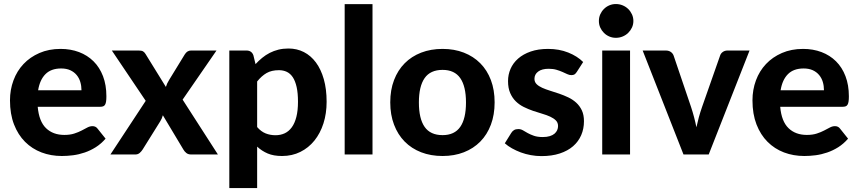

<svg xmlns="http://www.w3.org/2000/svg" viewBox="-20 -766 4258 952"><path d="M167 -236.5Q173.5 -164 208.2 -130.5Q243 -97 299 -97Q327.5 -97 348.2 -103.8Q369 -110.5 384.8 -118.8Q400.5 -127 413.2 -133.8Q426 -140.5 438.5 -140.5Q454.5 -140.5 463.5 -128.5L503.5 -78.5Q481.5 -53 455 -36.2Q428.5 -19.5 400 -9.8Q371.5 0 342.5 3.8Q313.5 7.5 286.5 7.5Q232.5 7.5 185.8 -10.2Q139 -28 104.2 -62.8Q69.5 -97.5 49.5 -149Q29.5 -200.5 29.5 -268.5Q29.5 -321 46.8 -367.5Q64 -414 96.5 -448.5Q129 -483 175.5 -503.2Q222 -523.5 280.5 -523.5Q330 -523.5 371.8 -507.8Q413.5 -492 443.8 -462Q474 -432 490.8 -388.2Q507.5 -344.5 507.5 -288.5Q507.5 -273 506 -263Q504.5 -253 501 -247Q497.5 -241 491.5 -238.8Q485.5 -236.5 476 -236.5ZM384 -318.5Q384 -340 378.2 -359.5Q372.5 -379 360 -394Q347.5 -409 328.5 -417.8Q309.5 -426.5 283 -426.5Q233.5 -426.5 205.5 -398.5Q177.5 -370.5 169 -318.5Z M1060.5 0H928Q913 0 903.8 -7.5Q894.5 -15 889 -25L787.5 -194.5Q783 -177.5 774.5 -164.5L687.5 -25Q681.5 -15.5 672.8 -7.8Q664 0 650.5 0H527.5L702.5 -266L534.5 -515.5H667Q682 -515.5 689 -511.5Q696 -507.5 701.5 -498.5L802.5 -335Q805 -343.5 809 -352.2Q813 -361 818.5 -369.5L896 -496Q908 -515.5 927 -515.5H1053.5L885.5 -272Z M1247 -448Q1262.5 -465 1280 -479.2Q1297.5 -493.5 1317.5 -503.8Q1337.5 -514 1360.5 -519.8Q1383.5 -525.5 1410.5 -525.5Q1452 -525.5 1486.8 -507.8Q1521.5 -490 1546.5 -456.2Q1571.5 -422.5 1585.5 -373.5Q1599.5 -324.5 1599.5 -261.5Q1599.5 -203.5 1583.8 -154.2Q1568 -105 1539 -69Q1510 -33 1469.2 -12.8Q1428.5 7.5 1378.5 7.5Q1336.5 7.5 1307.2 -5Q1278 -17.5 1255 -39V166.5H1117V-515.5H1202Q1228 -515.5 1236.5 -491.5ZM1255 -136Q1274.5 -113.5 1297.2 -104.5Q1320 -95.5 1346 -95.5Q1371 -95.5 1391.5 -105Q1412 -114.5 1426.8 -134.8Q1441.5 -155 1449.5 -186.5Q1457.5 -218 1457.5 -261.5Q1457.5 -304.5 1450.8 -334.5Q1444 -364.5 1431.8 -383Q1419.5 -401.5 1402 -409.8Q1384.5 -418 1363 -418Q1326.5 -418 1301.8 -403.8Q1277 -389.5 1255 -362Z M1827 -745.5V0H1689V-745.5Z M2174.5 -96Q2233.5 -96 2262 -136.8Q2290.5 -177.5 2290.5 -258Q2290.5 -338 2262 -378.8Q2233.5 -419.5 2174.5 -419.5Q2114 -419.5 2085.5 -378.8Q2057 -338 2057 -258Q2057 -177.5 2085.5 -136.8Q2114 -96 2174.5 -96ZM2174.5 -523.5Q2232.5 -523.5 2280 -505Q2327.5 -486.5 2361.5 -452.2Q2395.5 -418 2414 -369Q2432.5 -320 2432.5 -258.5Q2432.5 -197 2414 -147.8Q2395.5 -98.5 2361.5 -64Q2327.5 -29.5 2280 -11Q2232.5 7.5 2174.5 7.5Q2116 7.5 2068.2 -11Q2020.5 -29.5 1986.5 -64Q1952.5 -98.5 1933.8 -147.8Q1915 -197 1915 -258.5Q1915 -320 1933.8 -369Q1952.5 -418 1986.5 -452.2Q2020.5 -486.5 2068.2 -505Q2116 -523.5 2174.5 -523.5Z M2840 -409.5Q2834.5 -401 2828.8 -397.2Q2823 -393.5 2813 -393.5Q2803 -393.5 2792.5 -398.5Q2782 -403.5 2769 -409.2Q2756 -415 2739.2 -420Q2722.5 -425 2700.5 -425Q2667 -425 2648.5 -411.2Q2630 -397.5 2630 -375Q2630 -359.5 2640.5 -349Q2651 -338.5 2668.2 -330.8Q2685.5 -323 2707.5 -316.2Q2729.5 -309.5 2752.8 -301.5Q2776 -293.5 2798 -283Q2820 -272.5 2837.2 -256.8Q2854.5 -241 2865 -218.8Q2875.5 -196.5 2875.5 -165Q2875.5 -127.5 2861.8 -95.8Q2848 -64 2821.5 -41Q2795 -18 2755.5 -5Q2716 8 2664.5 8Q2638 8 2612 3.2Q2586 -1.5 2562.5 -10.2Q2539 -19 2518.5 -30.5Q2498 -42 2483 -55.5L2515 -107Q2520.5 -116 2528.8 -121Q2537 -126 2550 -126Q2562.5 -126 2573 -119.8Q2583.5 -113.5 2596.5 -106.2Q2609.5 -99 2627.2 -92.8Q2645 -86.5 2671.5 -86.5Q2691.5 -86.5 2706 -91Q2720.5 -95.5 2729.5 -103.2Q2738.5 -111 2742.8 -120.8Q2747 -130.5 2747 -141Q2747 -158 2736.2 -168.8Q2725.5 -179.5 2708.2 -187.5Q2691 -195.5 2668.5 -202Q2646 -208.5 2622.8 -216.5Q2599.5 -224.5 2577.2 -235.5Q2555 -246.5 2537.8 -263.2Q2520.5 -280 2509.8 -304.5Q2499 -329 2499 -364Q2499 -396 2511.5 -424.8Q2524 -453.5 2549 -475.5Q2574 -497.5 2611.2 -510.5Q2648.5 -523.5 2697.5 -523.5Q2752.5 -523.5 2797.5 -505.5Q2842.5 -487.5 2871.5 -458.5Z M3033.5 -578.5Q3016.5 -578.5 3001.2 -585Q2986 -591.5 2974.5 -603Q2963 -614.5 2956.2 -629.5Q2949.5 -644.5 2949.5 -662Q2949.5 -679.5 2956.2 -694.8Q2963 -710 2974.5 -721.5Q2986 -733 3001.2 -739.5Q3016.5 -746 3033.5 -746Q3051.5 -746 3067.2 -739.5Q3083 -733 3094.8 -721.5Q3106.5 -710 3113.5 -694.8Q3120.5 -679.5 3120.5 -662Q3120.5 -644.5 3113.5 -629.5Q3106.5 -614.5 3094.8 -603Q3083 -591.5 3067.2 -585Q3051.5 -578.5 3033.5 -578.5ZM3104 -515.5V0H2966V-515.5Z M3696.5 -515.5 3494 0H3369L3166.5 -515.5H3281Q3296 -515.5 3306 -508.5Q3316 -501.5 3320 -490.5L3406.5 -235.5Q3415 -209.5 3421.5 -184.8Q3428 -160 3433 -135Q3438.5 -160 3445.2 -184.8Q3452 -209.5 3461 -235.5L3550.5 -490.5Q3554 -501.5 3564 -508.5Q3574 -515.5 3587.5 -515.5Z M3848.5 -236.5Q3855 -164 3889.8 -130.5Q3924.5 -97 3980.5 -97Q4009 -97 4029.8 -103.8Q4050.5 -110.5 4066.2 -118.8Q4082 -127 4094.8 -133.8Q4107.5 -140.5 4120 -140.5Q4136 -140.5 4145 -128.5L4185 -78.5Q4163 -53 4136.5 -36.2Q4110 -19.5 4081.5 -9.8Q4053 0 4024 3.8Q3995 7.5 3968 7.5Q3914 7.5 3867.2 -10.2Q3820.5 -28 3785.8 -62.8Q3751 -97.5 3731 -149Q3711 -200.5 3711 -268.5Q3711 -321 3728.2 -367.5Q3745.5 -414 3778 -448.5Q3810.5 -483 3857 -503.2Q3903.5 -523.5 3962 -523.5Q4011.5 -523.5 4053.2 -507.8Q4095 -492 4125.2 -462Q4155.5 -432 4172.2 -388.2Q4189 -344.5 4189 -288.5Q4189 -273 4187.5 -263Q4186 -253 4182.5 -247Q4179 -241 4173 -238.8Q4167 -236.5 4157.5 -236.5ZM4065.5 -318.5Q4065.5 -340 4059.8 -359.5Q4054 -379 4041.5 -394Q4029 -409 4010 -417.8Q3991 -426.5 3964.5 -426.5Q3915 -426.5 3887 -398.5Q3859 -370.5 3850.5 -318.5Z"/></svg>

Font: Lato
Style: Regular
Weight: 800
Designer: Lukasz Dziedzic with Adam Twardoch and Botio Nikoltchev
Foundry: tyPoland Lukasz Dziedzic
Version: Version 2.015; 2015-08-06; http://www.latofonts.com/; ttfaut